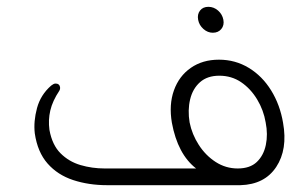

<svg xmlns="http://www.w3.org/2000/svg" viewBox="-20 -543 891 563"><path d="M604 -447Q589 -447 576.5 -458Q564 -469 561 -485Q558 -501 566.5 -512Q575 -523 591 -523Q607 -523 619.5 -512Q632 -501 635 -485Q638 -469 629 -458Q620 -447 604 -447ZM810 -183Q824 -105 790 -53.5Q756 -2 685 0H294Q240 0 194.5 -15Q149 -30 119.5 -63.5Q90 -97 82 -152Q78 -187 88.5 -226Q99 -265 130 -292Q133 -294 136 -296Q139 -298 143 -298Q154 -298 156 -288Q157 -282 154 -277Q134 -247 127.5 -219Q121 -191 125 -162Q133 -118 157.5 -93.5Q182 -69 216 -59Q250 -49 287 -49H555Q501 -91 484 -183Q475 -236 490 -278Q505 -320 539.5 -344Q574 -368 622 -368Q670 -368 709.5 -344Q749 -320 775 -278Q801 -236 810 -183ZM677 -49Q713 -49 733 -68Q753 -87 759.5 -118Q766 -149 759 -184Q753 -220 734 -251.5Q715 -283 687 -302Q659 -321 623 -321Q588 -321 566.5 -302Q545 -283 537.5 -251.5Q530 -220 536 -184Q543 -149 563 -118Q583 -87 612.5 -68Q642 -49 677 -49Z"/></svg>

Font: Zain Light
Style: Italic
Weight: 300
Italic angle: -10°
Designer: Zain,Boutros
Foundry: Mobile Telecommunications Company (Zain), 2024
Version: Version 1.51; ttfautohint (v1.8.4)